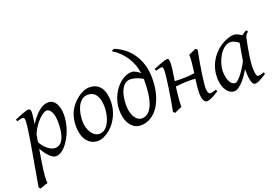

<svg xmlns="http://www.w3.org/2000/svg" viewBox="-123 -1088 2499 1716"><g transform="rotate(-20 1126.5 -230.5)"><path d="M297.9 -393.1Q284.7 -393.1 264.6 -380.9Q244.6 -368.7 222.7 -346.4Q200.7 -324.2 179.2 -293.2Q157.7 -262.2 142.1 -224.6L129.9 -153.3Q137.2 -138.7 150.4 -120.8Q163.6 -103 180.7 -87.6Q197.8 -72.3 217.3 -62Q236.8 -51.8 256.8 -51.8Q283.2 -51.8 303.5 -66.2Q323.7 -80.6 335 -106.9Q343.8 -126 349.1 -146.7Q354.5 -167.5 356.9 -187.7Q359.4 -208 360.1 -226.6Q360.8 -245.1 360.8 -259.8Q360.8 -293.9 355.5 -319.1Q350.1 -344.2 341.1 -360.6Q332 -377 320.8 -385Q309.6 -393.1 297.9 -393.1ZM169.9 -424.8Q169.9 -410.2 166.7 -383.8Q163.6 -357.4 156.7 -314.5Q188 -362.8 215.3 -391.1Q242.7 -419.4 265.4 -434.1Q288.1 -448.7 306.6 -452.9Q325.2 -457 339.8 -457Q358.9 -457 375.5 -447.3Q392.1 -437.5 404.8 -418.2Q417.5 -398.9 424.8 -370.8Q432.1 -342.8 432.1 -306.2Q432.1 -257.3 418.5 -202.6Q404.8 -147.9 374 -91.8Q362.8 -72.3 348.4 -52.5Q334 -32.7 316.9 -16.6Q299.8 -0.5 280.5 9.8Q261.2 20 240.2 20Q223.6 20 207.8 10Q191.9 0 176.5 -16.1Q161.1 -32.2 147 -52.7Q132.8 -73.2 120.1 -93.8L105 -2.9Q88.4 97.7 84.5 151.1Q80.6 204.6 85.9 218.3Q78.6 220.2 68.8 223.4Q59.1 226.6 48.6 230.2Q38.1 233.9 28.6 237.5Q19 241.2 12.7 244.1L-2.9 230Q-1 215.8 4.2 186Q9.3 156.2 16.4 116.2Q23.4 76.2 31.7 28.8Q40 -18.6 48.6 -67.4Q57.1 -116.2 65.2 -164.1Q73.2 -211.9 79.3 -252.7Q85.4 -293.5 89.1 -324.5Q92.8 -355.5 92.8 -371.1Q92.8 -382.3 90.8 -388.9Q88.9 -395.5 85.4 -398.7Q82 -401.9 78.1 -402.8Q74.2 -403.8 69.8 -403.8Q65.4 -403.8 57.4 -402.1Q49.3 -400.4 41 -397.9Q31.7 -395.5 21 -392.1L14.2 -410.2Q34.7 -419.4 55.7 -428Q76.7 -436.5 95 -442.9Q113.3 -449.2 127.2 -453.1Q141.1 -457 147 -457Q156.7 -457 163.3 -450.4Q169.9 -443.8 169.9 -424.8Z M797.4 -246.1Q797.4 -320.8 770 -360.4Q742.7 -399.9 692.4 -399.9Q657.2 -399.9 633.3 -379.6Q609.4 -359.4 594.7 -328.6Q580.1 -297.9 573.7 -262Q567.4 -226.1 567.4 -194.8Q567.4 -162.1 575.4 -133.1Q583.5 -104 597.9 -82.3Q612.3 -60.5 631.6 -47.9Q650.9 -35.2 673.3 -35.2Q695.8 -35.2 713.6 -45.2Q731.4 -55.2 745.4 -72Q759.3 -88.9 769 -110.6Q778.8 -132.3 785.2 -155.8Q791.5 -179.2 794.4 -202.6Q797.4 -226.1 797.4 -246.1ZM867.2 -272.9Q867.2 -240.2 859.9 -206.8Q852.5 -173.3 838.4 -141.8Q824.2 -110.4 803.5 -81.8Q782.7 -53.2 755.4 -30.8Q742.7 -20.5 728.5 -11.2Q714.4 -2 699.7 5.1Q685.1 12.2 669.9 16.1Q654.8 20 640.1 20Q606 20 579.3 5.6Q552.7 -8.8 534.4 -33.9Q516.1 -59.1 506.6 -93.5Q497.1 -127.9 497.1 -168Q497.1 -203.1 502.9 -235.6Q508.8 -268.1 522 -298.3Q535.2 -328.6 557.1 -356.4Q579.1 -384.3 611.3 -410.2Q636.2 -429.7 666 -443.4Q695.8 -457 726.1 -457Q764.2 -457 791 -443.4Q817.9 -429.7 834.7 -405.3Q851.6 -380.9 859.4 -347.2Q867.2 -313.5 867.2 -272.9Z M1077.1 -35.6Q1141.6 -35.6 1177 -114.5Q1212.4 -193.4 1212.4 -354V-361.3Q1199.2 -370.1 1184.1 -377.2Q1168.9 -384.3 1153.3 -389.2Q1137.7 -394 1123 -396.7Q1108.4 -399.4 1096.2 -399.4Q1066.9 -399.4 1045.4 -382.3Q1023.9 -365.2 1010 -336.7Q996.1 -308.1 989.5 -270.8Q982.9 -233.4 982.9 -192.4Q982.9 -161.1 989.3 -132.8Q995.6 -104.5 1007.8 -82.8Q1020 -61 1037.6 -48.3Q1055.2 -35.6 1077.1 -35.6ZM910.6 -172.9Q910.6 -211.4 919.7 -247.6Q928.7 -283.7 944.3 -315.2Q960 -346.7 981 -372.8Q1002 -398.9 1026.4 -417.7Q1050.8 -436.5 1076.9 -446.8Q1103 -457 1128.9 -457Q1147.5 -457 1168.5 -445.6Q1189.5 -434.1 1208 -417.5Q1202.1 -457.5 1188.5 -496.3Q1174.8 -535.2 1152.6 -570.3Q1130.4 -605.5 1099.1 -636.5Q1067.9 -667.5 1026.9 -692.9Q1033.7 -696.8 1041 -700Q1048.3 -703.1 1054.7 -705.1Q1099.6 -687 1141.1 -656.2Q1182.6 -625.5 1214.6 -580.8Q1246.6 -536.1 1265.9 -476.8Q1285.2 -417.5 1285.2 -342.3Q1285.2 -260.7 1267.1 -193.8Q1249 -127 1217 -79.3Q1185.1 -31.7 1142.1 -5.9Q1099.1 20 1049.3 20Q1011.2 20 984.9 2.4Q958.5 -15.1 941.9 -43Q925.3 -70.8 918 -105.2Q910.6 -139.6 910.6 -172.9Z M1633.8 -69.8Q1633.8 -100.6 1637.2 -134.3Q1640.6 -168 1646 -206.1Q1622.1 -207 1600.1 -207.5Q1578.1 -208 1555.7 -207.3Q1533.2 -206.5 1509.5 -204.6Q1485.8 -202.6 1458.5 -199.2Q1457.5 -193.4 1456.8 -187.5Q1456.1 -181.6 1455.1 -175.8Q1452.1 -153.8 1449.7 -131.1Q1447.3 -108.4 1445.6 -86.9Q1443.8 -65.4 1442.9 -46.1Q1441.9 -26.9 1441.9 -12.2Q1435.5 -8.8 1426 -4.6Q1416.5 -0.5 1406.5 3.9Q1396.5 8.3 1387.2 12.5Q1377.9 16.6 1372.1 20L1356 4.9Q1362.8 -27.3 1369.4 -64.9Q1376 -102.5 1382.1 -140.4Q1388.2 -178.2 1393.6 -215.1Q1398.9 -252 1402.8 -283Q1406.7 -314 1408.9 -337.4Q1411.1 -360.8 1411.1 -372.1Q1411.1 -383.3 1409.9 -389.9Q1408.7 -396.5 1406.5 -399.7Q1404.3 -402.8 1400.9 -403.8Q1397.5 -404.8 1393.1 -404.8Q1388.7 -404.8 1380.1 -402.8Q1371.6 -400.9 1362.8 -398.4Q1352.5 -395.5 1340.8 -392.1L1334 -411.1Q1354.5 -419.9 1375.2 -428.2Q1396 -436.5 1414.1 -442.9Q1432.1 -449.2 1445.6 -453.1Q1459 -457 1464.8 -457Q1478.5 -457 1482.2 -447.5Q1485.8 -438 1485.8 -415Q1485.8 -388.7 1480 -347.2Q1474.1 -305.7 1465.3 -248Q1490.2 -246.6 1512.5 -246.1Q1534.7 -245.6 1556.9 -246.3Q1579.1 -247.1 1602.5 -249Q1626 -251 1653.3 -254.9Q1656.7 -278.8 1659.9 -304.4Q1663.1 -330.1 1665.3 -353Q1667.5 -376 1668.2 -394.8Q1668.9 -413.6 1668 -424.8Q1674.3 -428.2 1683.8 -432.4Q1693.4 -436.5 1703.4 -440.9Q1713.4 -445.3 1722.7 -449.5Q1731.9 -453.6 1737.8 -457L1753.9 -441.9Q1743.7 -390.1 1734.1 -337.2Q1724.6 -284.2 1717.8 -237.3Q1710.9 -190.4 1706.8 -153.6Q1702.6 -116.7 1702.6 -97.7Q1702.6 -80.1 1705.1 -68.4Q1707.5 -56.6 1711.4 -49.8Q1715.3 -43 1720 -40Q1724.6 -37.1 1728.5 -37.1Q1736.8 -37.1 1750.5 -40.3Q1764.2 -43.5 1784.7 -50.8L1791.5 -33.2Q1745.6 -2 1718 9Q1690.4 20 1678.2 20Q1662.6 20 1653.8 8.8Q1645 -2.4 1640.6 -17.3Q1636.2 -32.2 1635 -47.4Q1633.8 -62.5 1633.8 -69.8Z M2206.5 -411.1 2205.6 -410.2Q2202.1 -403.3 2199.7 -394Q2197.3 -384.8 2194.8 -371.1Q2187.5 -335.9 2180.9 -299.1Q2174.3 -262.2 2169.7 -229.5Q2165 -196.8 2162.4 -171.9Q2159.7 -147 2159.7 -136.2Q2159.7 -108.4 2161.4 -89.4Q2163.1 -70.3 2166 -58.8Q2168.9 -47.4 2173.3 -42.2Q2177.7 -37.1 2183.6 -37.1Q2193.4 -37.1 2206.8 -39.8Q2220.2 -42.5 2239.7 -50.8L2245.6 -33.2Q2203.1 -5.4 2177 7.3Q2150.9 20 2136.7 20Q2127.9 20 2119.9 13.9Q2111.8 7.8 2105.5 -9Q2099.1 -25.9 2095.5 -55.7Q2091.8 -85.4 2091.8 -132.8Q2079.1 -110.4 2060.8 -83.7Q2042.5 -57.1 2021.5 -33.9Q2000.5 -10.7 1978.3 4.6Q1956.1 20 1935.5 20Q1919.4 20 1901.1 10.7Q1882.8 1.5 1867.4 -18.8Q1852.1 -39.1 1841.8 -71Q1831.5 -103 1831.5 -148.9Q1831.5 -187.5 1840.6 -224.4Q1849.6 -261.2 1867.7 -294.9Q1885.7 -328.6 1911.9 -358.2Q1938 -387.7 1972.7 -411.1Q1985.8 -419.9 2001.7 -428.2Q2017.6 -436.5 2034.4 -442.9Q2051.3 -449.2 2067.9 -453.1Q2084.5 -457 2099.6 -457Q2109.9 -457 2119.6 -454.3Q2129.4 -451.7 2138.4 -447.3Q2147.5 -442.9 2156.2 -437.5Q2165 -432.1 2172.9 -427.2Q2184.1 -435.5 2196.5 -443.1Q2209 -450.7 2221.7 -457L2231.4 -439.9Q2221.7 -432.1 2215.8 -426Q2210 -419.9 2206.1 -411.1ZM2099.6 -209.5Q2103 -231.9 2107.2 -256.6Q2111.3 -281.2 2115.2 -303.5Q2119.1 -325.7 2122.6 -343.8Q2126 -361.8 2127.4 -371.1V-372.1Q2120.1 -377.9 2111.3 -383.8Q2102.5 -389.6 2092.8 -394.5Q2083 -399.4 2072.3 -402.6Q2061.5 -405.8 2049.8 -405.8Q2027.3 -405.8 2007.6 -394.8Q1987.8 -383.8 1970.9 -365.7Q1954.1 -347.7 1940.7 -324.5Q1927.2 -301.3 1918 -276.6Q1908.7 -252 1903.6 -228Q1898.4 -204.1 1898.4 -185.1Q1898.4 -153.3 1903.8 -127.9Q1909.2 -102.5 1918.5 -84.5Q1927.7 -66.4 1940.4 -56.6Q1953.1 -46.9 1967.8 -46.9Q1979.5 -46.9 1996.1 -61.5Q2012.7 -76.2 2031 -99.6Q2049.3 -123 2067.4 -152.1Q2085.4 -181.2 2099.6 -209.5Z"/></g></svg>

Font: Gentium Plus Cyr
Style: Italic
Weight: 400
Italic angle: -8°
Designer: J. Victor Gaultney, Annie Olsen, Iska Routamaa, Becca Hirsbrunner
Foundry: SIL International
Version: Version 5.000